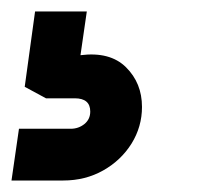

<svg xmlns="http://www.w3.org/2000/svg" viewBox="-43 -42 351 334"><path d="M-23 272 -10 182H80Q93.5 182 103.8 173.8Q114 165.5 114 152Q114 129 87 129H37L0 109L18 -22H108L97 54Q148.5 47.5 176.2 75Q204 102.5 204 144Q204 178.5 185.8 207.8Q167.5 237 136.5 254.5Q105.5 272 67 272Z"/></svg>

Font: Mohave
Style: Bold Italic
Weight: 700
Italic angle: -8°
Designer: Gumpita Rahayu
Foundry: Tokotype
Version: Version 2.003; ttfautohint (v1.8.3)